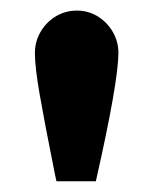

<svg xmlns="http://www.w3.org/2000/svg" viewBox="-20 -799 285 357"><path d="M82 -475.6Q62.5 -573.2 53.7 -623.8Q44.9 -674.3 44.9 -700.2Q44.9 -721.7 55.4 -739.7Q65.9 -757.8 83.7 -768.6Q101.6 -779.3 123 -779.3Q144 -779.3 161.6 -768.6Q179.2 -757.8 189.7 -739.7Q200.2 -721.7 200.2 -700.2Q199.7 -645 158.2 -461.9H85Z"/></svg>

Font: Reddit Sans Chocolate ExtraBold
Style: Regular
Weight: 800
Designer: Stephen Hutchings
Foundry: Reddit
Version: Version 1.011